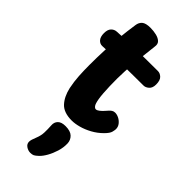

<svg xmlns="http://www.w3.org/2000/svg" viewBox="-309 -739 1098 1098"><g transform="rotate(45 240.5 -190.0)"><path d="M113 -636Q116 -659 131.5 -672.5Q147 -686 185 -686Q210 -686 233 -680.5Q256 -675 269 -662.5Q282 -650 278 -627Q272 -575 266 -519.5Q260 -464 257 -405.5Q254 -347 256 -285Q258 -221 263.5 -188.5Q269 -156 277 -145.5Q285 -135 293 -135Q302 -135 313 -143.5Q324 -152 334.5 -163.5Q345 -175 351 -182Q357 -189 365.5 -194.5Q374 -200 385 -200Q400 -200 416 -192Q432 -184 443.5 -169.5Q455 -155 455 -136Q455 -129 451 -112.5Q447 -96 423 -72Q396 -45 363 -27Q330 -9 298 -0.5Q266 8 241 8Q177 8 146 -25Q115 -58 102 -115Q93 -159 90.5 -201Q88 -243 88 -288Q88 -349 90.5 -406Q93 -463 98.5 -519.5Q104 -576 113 -636ZM64 -417Q45 -416 31.5 -431Q18 -446 18 -476Q18 -505 31.5 -519Q45 -533 64 -534Q90 -536 129 -537.5Q168 -539 212.5 -539.5Q257 -540 303 -540.5Q349 -541 390 -541Q407 -541 422 -527Q437 -513 437 -479Q437 -451 421.5 -437.5Q406 -424 390 -424Q348 -424 307.5 -423.5Q267 -423 227 -422.5Q187 -422 146.5 -420.5Q106 -419 64 -417ZM178 110Q176 86 191 70.5Q206 55 239 55Q279 55 297.5 73Q316 91 317 117Q318 150 308 182.5Q298 215 283 241.5Q268 268 252 283Q237 297 228 301.5Q219 306 204 306Q186 306 170 295Q154 284 154 266Q154 257 157.5 246Q161 235 167 220Q178 193 179 167Q180 141 178 110Z"/></g></svg>

Font: Playpen Sans
Style: Bold
Weight: 700
Designer: Laura Meseguer, Veronika Burian, José Scaglione
Foundry: TypeTogether
Version: Version 1.001